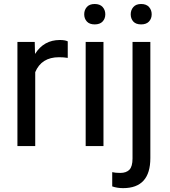

<svg xmlns="http://www.w3.org/2000/svg" viewBox="-20 -741 860 974"><path d="M323.7 -447.3Q303.2 -450.7 279.3 -450.7Q190.4 -450.7 158.7 -375V0H68.4V-528.3H156.2L157.7 -467.3Q202.1 -538.1 283.7 -538.1Q310.1 -538.1 323.7 -531.2Z M504.9 0H414.6V-528.3H504.9ZM407.2 -668.5Q407.2 -690.4 420.7 -705.6Q434.1 -720.7 460.4 -720.7Q486.8 -720.7 500.5 -705.6Q514.2 -690.4 514.2 -668.5Q514.2 -646.5 500.5 -631.8Q486.8 -617.2 460.4 -617.2Q434.1 -617.2 420.7 -631.8Q407.2 -646.5 407.2 -668.5Z M742.7 -528.3V61Q742.7 213.4 604.5 213.4Q574.7 213.4 549.3 204.6V132.3Q564.9 136.2 590.3 136.2Q620.6 136.2 636.5 119.9Q652.3 103.5 652.3 63V-528.3ZM643.1 -668.5Q643.1 -689.9 656.5 -705.3Q669.9 -720.7 695.8 -720.7Q722.2 -720.7 735.8 -705.6Q749.5 -690.4 749.5 -668.5Q749.5 -646.5 735.8 -631.8Q722.2 -617.2 695.8 -617.2Q669.4 -617.2 656.2 -631.8Q643.1 -646.5 643.1 -668.5Z"/></svg>

Font: RobotoDraft
Style: Regular
Weight: 400
Version: Version 2.001101; 2014